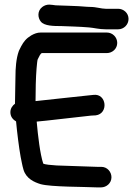

<svg xmlns="http://www.w3.org/2000/svg" viewBox="-20 -792 601 832"><path d="M49.6 -266C54 -219.1 61.9 -153.6 69.5 -112.1C73.8 -92.7 75.8 -76.6 82.1 -55.7C94.1 -17.4 128.6 -2.4 156 6C202.1 18.6 345.3 17.2 398.7 20C399 20 399.6 20 400 20H418C441 20 463 2 463 -24C463 -47 445 -69 419 -69H401.6C385.2 -69.8 236.7 -74.3 225.5 -75C201.7 -76.4 174 -79 167.3 -83.2C153.6 -125.3 144.5 -202.8 139 -265.1C149 -266 163.5 -267.5 179.7 -269.1C253 -277.4 307.1 -283.5 375 -291.1L393.3 -292C393.7 -292.1 394.5 -292.1 395.1 -292.2C451.3 -299.2 442.4 -388 385.1 -380.8L366.3 -378.9C297.2 -371.2 211.6 -362.7 134 -353.9C134.1 -400.1 135.1 -455.8 138.4 -494.9C140 -513.8 141.8 -531.6 143.4 -534.8C150.9 -549.9 154.5 -558.4 160.9 -562H443C466 -562 488 -580 488 -606C488 -630.8 467.8 -651 443 -651H156C141.6 -651 128.9 -646.2 115.4 -638.6C93 -625.2 82.7 -611.5 71.8 -591.6L62.6 -573.2C62.3 -572.6 61.8 -571.4 61.5 -570.5C49.9 -538.5 47 -495.9 47 -460C47 -431.4 45 -378.1 45 -346C45 -344.8 45 -344.2 45 -342.5C35 -335.6 25 -322.5 25 -306C25 -288.2 33.9 -274.9 49.6 -266ZM371 -762C356 -762 323.6 -765.7 302 -766C295.2 -766.5 284.9 -767 277 -767C269.8 -767.5 258.7 -768 247.8 -768C239.5 -768.5 230.7 -768.9 221.1 -769C211 -769.9 203.3 -772 193 -772C182.3 -772 171.6 -768.3 163.3 -761.8C140.9 -744.7 143.2 -715.1 157 -698.3C172.4 -679.3 213 -679 246 -679C256.4 -679 264.8 -678 273 -678C282.5 -678 291.3 -677 300 -677C315.8 -677 350.5 -674.2 366.2 -673.1C386.8 -671.5 409.4 -665 438 -665H492C516.8 -665 537 -685.2 537 -710C537 -736 515 -754 492 -754H438C418 -754 397.9 -762 371 -762Z"/></svg>

Font: Just Breathe
Style: Bd
Weight: 400
Foundry: Cannot Into Space Fonts
Version: Version 0.72